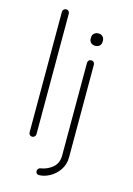

<svg xmlns="http://www.w3.org/2000/svg" viewBox="-138 -809 746 1077"><g transform="rotate(15 235.0 -271.0)"><path d="M108 0Q99 0 93.5 -6Q88 -12 88 -20V-720Q88 -728 94 -734Q100 -740 108 -740Q117 -740 122.5 -734Q128 -728 128 -720V-20Q128 -12 122 -6Q116 0 108 0ZM182 180V178Q182 171 187 165.5Q192 160 200 159Q239 153 268.5 128Q298 103 298 58V-480Q298 -488 303.5 -494Q309 -500 318 -500Q327 -500 332.5 -494Q338 -488 338 -480V58Q338 100 316 132Q294 164 262 181Q230 198 201 198Q192 198 187 193Q182 188 182 180ZM283 -616V-624Q283 -638 293 -647Q303 -656 319 -656Q333 -656 342.5 -647Q352 -638 352 -624V-616Q352 -602 342.5 -593Q333 -584 318 -584Q302 -584 292.5 -593Q283 -602 283 -616Z"/></g></svg>

Font: Quicksand Light
Style: Regular
Weight: 300
Designer: Andrew Paglinawan
Foundry: Andrew Paglinawan
Version: Version 3.000